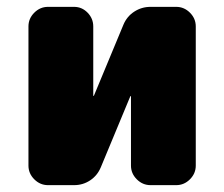

<svg xmlns="http://www.w3.org/2000/svg" viewBox="-20 -540 654 560"><path d="M494 -520Q517 -520 534 -503Q551 -486 551 -463V-57Q551 -34 534 -17Q517 0 494 0H419Q396 0 379 -17Q362 -34 362 -57V-259L361 -260L360 -259L274 -52Q264 -28 243 -14Q222 0 196 0H120Q97 0 80 -17Q63 -34 63 -57V-463Q63 -486 80 -503Q97 -520 120 -520H196Q219 -520 235.5 -503Q252 -486 252 -463V-261L253 -260L254 -261L340 -468Q350 -492 371.5 -506Q393 -520 419 -520Z"/></svg>

Font: Rounded Mplus 1c Black
Style: Regular
Weight: 900
Version: Version 1.059.20150529